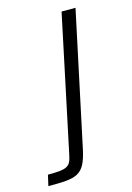

<svg xmlns="http://www.w3.org/2000/svg" viewBox="-210 -567 568 825"><g transform="rotate(-15 73.5 -155.0)"><path d="M-89 152 -100 200C27 200 61 197 85 82L211 -510H149L21 96C11 143 -1 152 -89 152Z"/></g></svg>

Font: Saira UNSAM Light Italic
Style: Regular
Weight: 300
Italic angle: -12°
Designer: Hector Gatti with collaboration of the Omnibus-Type team
Foundry: Omnibus-Type
Version: Version 0.072;PS 000.072;hotconv 1.0.88;makeotf.lib2.5.64775